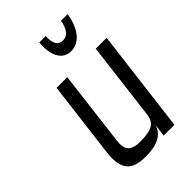

<svg xmlns="http://www.w3.org/2000/svg" viewBox="-209 -760 849 849"><g transform="rotate(-45 215.5 -335.0)"><path d="M183 10C256 10 298 -13 311 -59L304 0H371L431 -484H363L318 -119C315 -94 306 -77 290 -68C275 -59 248 -54 211 -54C194 -54 180 -56 169 -61C144 -70 137 -93 142 -134L185 -484H118L74 -129C61 -23 97 10 183 10ZM383 -680H342C334 -635 315 -612 286 -612C257 -612 244 -635 246 -680H206C199 -606 223 -553 279 -553C335 -553 372 -606 383 -680Z"/></g></svg>

Font: Gamestation Condensed
Style: Italic
Weight: 400
Width: 3
Designer: Jonas Hecksher
Foundry: Jonas Hecksher, Playtypeª, e-types AS
Version: Version 1.003